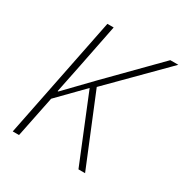

<svg xmlns="http://www.w3.org/2000/svg" viewBox="-162 -826 914 954"><g transform="rotate(30 294.5 -349.0)"><path d="M265 -378 126 -236 78 0H42L182 -698H218L168 -447L135 -285H139L279 -430L543 -698H589L293 -400L457 0H419Z"/></g></svg>

Font: IBM Plex Sans Cond ExtLt
Style: Italic
Weight: 200
Width: 3
Italic angle: -11°
Designer: Mike Abbink, Paul van der Laan, Pieter van Rosmalen
Foundry: Bold Monday
Version: Version 1.3